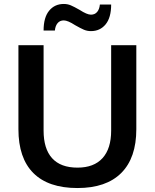

<svg xmlns="http://www.w3.org/2000/svg" viewBox="-20 -940 780 969"><path d="M73 -288V-712H200V-281Q200 -189 243 -141.5Q286 -94 371 -94Q454 -94 497.5 -142Q541 -190 541 -281V-712H668V-288Q668 -143 592 -67Q516 9 371 9Q224 9 148.5 -66.5Q73 -142 73 -288ZM302 -920Q321 -920 337.5 -913Q354 -906 382 -890Q419 -866 439 -866Q459 -866 470.5 -880Q482 -894 484 -917H541Q541 -851 513 -817Q485 -783 439 -783Q420 -783 403.5 -790Q387 -797 359 -813Q322 -837 302 -837Q282 -837 270.5 -823Q259 -809 257 -786H200Q200 -852 228 -886Q256 -920 302 -920Z"/></svg>

Font: Muli
Style: Bold
Weight: 700
Designer: Vernon Adams
Foundry: Vernon Adams
Version: Version 2.001